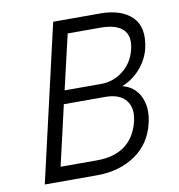

<svg xmlns="http://www.w3.org/2000/svg" viewBox="-78 -762 777 834"><g transform="rotate(-10 310.0 -345.0)"><path d="M52.7 0 211.4 -689.9H418.9Q511.2 -689.9 558.3 -643.8Q605.5 -597.7 585 -506.3Q573.2 -457.5 538.1 -418.2Q502.9 -378.9 458 -362.3Q511.2 -349.6 535.2 -300.8Q559.1 -252 543.5 -185.1Q523.4 -96.7 452.9 -48.3Q382.3 0 283.2 0ZM208.5 -387.7H370.1Q423.3 -387.7 467 -421.6Q510.7 -455.6 524.4 -515.1Q537.6 -571.3 507.6 -600.1Q477.5 -628.9 409.2 -628.9H264.6ZM133.8 -64H295.4Q371.1 -64 418.7 -99.4Q466.3 -134.8 482.4 -204.1Q495.6 -260.7 468 -294.9Q440.4 -329.1 377.4 -329.1H194.8Z"/></g></svg>

Font: HK Grotesk Legacy
Style: Italic
Weight: 400
Italic angle: -13°
Designer: Alfredo Marco Pradil
Foundry: Hanken Design Co.
Version: Version 2.022;PS 002.022;hotconv 1.0.88;makeotf.lib2.5.64775